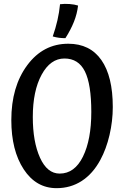

<svg xmlns="http://www.w3.org/2000/svg" viewBox="-20 -961 651 1001"><path d="M336 -733Q449 -733 508.5 -648Q568 -563 568 -403Q568 -330 551 -257Q534 -184 503 -127Q464 -55 406 -17.5Q348 20 275 20Q168 20 103.5 -78.5Q39 -177 39 -335Q39 -509 122 -621Q205 -733 336 -733ZM291 -56Q369 -56 412.5 -144.5Q456 -233 456 -377Q456 -522 422.5 -589Q389 -656 316 -656Q243 -656 197 -571.5Q151 -487 151 -351Q151 -222 188.5 -139Q226 -56 291 -56ZM387 -932Q382 -889 365.5 -847.5Q349 -806 321 -762Q304 -762 288 -764Q272 -766 255 -771Q270 -814 279.5 -855.5Q289 -897 293 -939Q317 -942 343 -940Q369 -938 387 -932Z"/></svg>

Font: Atma Medium
Style: Regular
Weight: 500
Designer: Gregori Vincens, Jeremie Hornus, Riccardo Olocco, Yoann Minet.
Foundry: black foundry
Version: Version 1.101;PS 1.100;hotconv 1.0.86;makeotf.lib2.5.63406